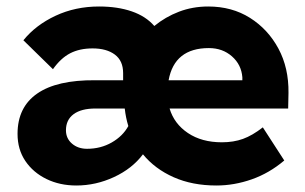

<svg xmlns="http://www.w3.org/2000/svg" viewBox="-20 -561 940 591"><path d="M215 10Q164 10 123 -10Q82 -30 58 -65.5Q34 -101 34 -149Q34 -231 94.5 -273Q155 -315 273 -314H359V-336Q359 -374 333.5 -393Q308 -412 265 -412Q225 -412 196 -397Q167 -382 143 -348L52 -437Q90 -484 151 -512.5Q212 -541 285 -541Q342 -541 385.5 -526Q429 -511 455 -481Q489 -509 531 -525Q573 -541 621 -541Q694 -541 749.5 -506Q805 -471 837 -411.5Q869 -352 868 -275L867 -227H502Q516 -180 558.5 -151.5Q601 -123 663 -123Q699 -123 728 -133.5Q757 -144 789 -169L855 -67Q809 -28 755 -9Q701 10 646 10Q572 10 514.5 -15.5Q457 -41 420 -86Q387 -42 331 -16Q275 10 215 10ZM623 -413Q517 -413 499 -314H726V-323Q723 -362 694 -387.5Q665 -413 623 -413ZM248 -103Q290 -103 324 -122.5Q358 -142 375 -173Q367 -199 364 -227H274Q230 -227 206.5 -209.5Q183 -192 183 -160Q183 -135 201.5 -119Q220 -103 248 -103Z"/></svg>

Font: Readex Pro bold
Style: Bold
Weight: 700
Designer: Bonnie Shaver-Troup, Thomas Jockin
Foundry: Lexend
Version: Version 1.200; ttfautohint (v1.8.3)